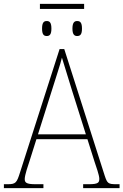

<svg xmlns="http://www.w3.org/2000/svg" viewBox="-23 -966 634 986"><path d="M182 -920H409V-946H182ZM217 -781C232 -781 241 -789 241 -819C241 -850 232 -858 217 -858C202 -858 193 -850 193 -819C193 -789 202 -781 217 -781ZM373 -781C389 -781 398 -789 398 -819C398 -850 389 -858 373 -858C359 -858 349 -850 349 -819C349 -789 359 -781 373 -781ZM-3 0H200V-20H158C111 -20 104 -29 104 -47C104 -67 122 -119 129 -140L164 -251H426L463 -134C470 -113 487 -66 487 -48C487 -28 481 -20 433 -20H404V0H591V-20H575C533 -20 528 -24 515 -63L307 -714H283L80 -81C63 -27 58 -20 16 -20H-3ZM172 -276 247 -513C262 -563 288 -638 295 -670C307 -631 328 -563 347 -501L418 -276Z"/></svg>

Font: Noto Serif SemiCondensed Thin
Style: Regular
Weight: 100
Width: 4
Designer: Monotype Design Team
Foundry: Monotype Imaging Inc.
Version: Version 2.015